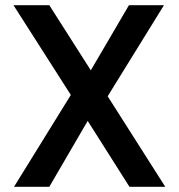

<svg xmlns="http://www.w3.org/2000/svg" viewBox="-20 -720 689 740"><path d="M34 0 253 -354 32 -700H170L330 -449L477 -700H612L395 -349L617 0H479L318 -254L170 0Z"/></svg>

Font: DM Sans 20pt SemiBold
Style: Regular
Weight: 600
Version: Version 4.004;gftools[0.9.30]